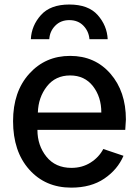

<svg xmlns="http://www.w3.org/2000/svg" viewBox="-20 -817 615 854"><path d="M117.2 -642.6Q120.1 -703.1 162.1 -750Q204.1 -796.9 288.1 -796.9Q373 -796.9 414.6 -750Q456.1 -703.1 459 -642.6H377.9Q375 -677.7 351.1 -702.6Q327.1 -727.5 288.1 -727.5Q250 -727.5 225.6 -702.6Q201.2 -677.7 199.2 -642.6ZM38.1 -278.3Q38.1 -409.2 109.9 -488.8Q181.6 -568.4 292 -568.4Q402.3 -568.4 471.2 -489.3Q540 -410.2 540 -285.2Q540 -283.2 537.1 -239.3H146.5Q146.5 -169.9 186.5 -120.1Q226.6 -70.3 297.9 -70.3Q345.7 -70.3 382.8 -93.8Q419.9 -117.2 439.5 -154.3L529.3 -124Q502.9 -62.5 443.8 -22.5Q384.8 17.6 296.9 17.6Q181.6 17.6 109.9 -63Q38.1 -143.6 38.1 -278.3ZM148.4 -316.4H430.7Q430.7 -385.7 393.6 -433.6Q356.4 -481.4 292 -481.4Q226.6 -481.4 188.5 -432.6Q150.4 -383.8 148.4 -316.4Z"/></svg>

Font: Gothic A1 SemiBold
Style: Regular
Weight: 600
Version: Version 2.50